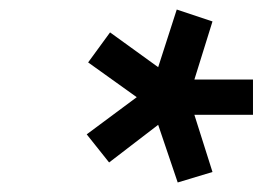

<svg xmlns="http://www.w3.org/2000/svg" viewBox="-20 -740 551 403"><path d="M511 -573H388L426 -695L351 -720L312 -599L211 -672L165 -609L267 -536L162 -458L209 -399L312 -478L353 -357L426 -379L388 -499H511Z"/></svg>

Font: RazerF5
Style: Bold Italic
Weight: 700
Foundry: Razer Inc.
Version: Version 2